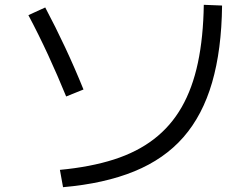

<svg xmlns="http://www.w3.org/2000/svg" viewBox="-20 -765 1040 798"><path d="M229 -59Q356 -71 453 -102Q550 -133 620 -187Q690 -241 735 -319.5Q780 -398 802.5 -504Q825 -610 827 -745L903 -742Q901 -558 861.5 -422Q822 -286 742.5 -195Q663 -104 538.5 -53Q414 -2 242 13ZM255 -364Q219 -452 180 -536.5Q141 -621 98 -702L168 -734Q211 -653 251 -567.5Q291 -482 327 -393Z"/></svg>

Font: M PLUS 1 Thin
Style: Regular
Weight: 400
Version: Version 1.001